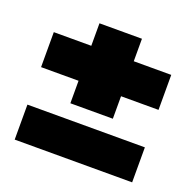

<svg xmlns="http://www.w3.org/2000/svg" viewBox="-99 -621 729 722"><g transform="rotate(20 266.0 -260.0)"><path d="M31 -140H501V0H31ZM351 -200H181V-290H31V-430H181V-520H351V-430H501V-290H351Z"/></g></svg>

Font: Metropolitano Black
Style: Regular
Weight: 900
Designer: Fonts by Alex Slobzheninov & Chris M. Simpson / Changes by Cristiano Sobral
Foundry: Fonts by Alex Slobzheninov & Chris M. Simpson / Changes by Cristiano Sobral
Version: Version 1.00;August 30, 2020;FontCreator 13.0.0.2681 64-bit